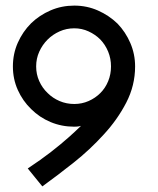

<svg xmlns="http://www.w3.org/2000/svg" viewBox="-20 -656 565 685"><path d="M150 -324Q131 -342 120 -366.5Q109 -391 109 -419Q109 -447 120 -471.5Q131 -496 150 -515Q168 -533 192.5 -544Q217 -555 245 -555Q272 -555 296 -544Q320 -533 338 -515Q356 -496 366 -471.5Q376 -447 376 -419Q376 -391 366 -366.5Q356 -342 338 -324Q320 -306 296 -295.5Q272 -285 245 -285Q217 -285 192.5 -295.5Q168 -306 150 -324ZM350 -176Q399 -229 430.5 -290Q462 -351 462 -419Q462 -463 445 -502.5Q428 -542 399 -572Q369 -601 329.5 -618.5Q290 -636 245 -636Q200 -636 160.5 -619Q121 -602 91 -573Q61 -543 43.5 -503.5Q26 -464 26 -419Q26 -374 43.5 -335Q61 -296 91 -267Q121 -237 160.5 -220.5Q200 -204 245 -204Q250 -204 256 -204.5Q262 -205 269 -207Q259 -197 248 -187Q237 -177 226 -167Q198 -142 162 -114Q126 -86 79 -55Q92 -39 105 -23Q118 -7 131 9Q185 -30 243 -76Q301 -122 350 -176Z"/></svg>

Font: Josefin Slab Thin
Style: Bold
Weight: 700
Version: Version 2.000